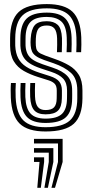

<svg xmlns="http://www.w3.org/2000/svg" viewBox="-20 -629 448 932"><path d="M201 9.2Q114.8 9.2 75.6 -28.8Q36.5 -66.8 32.5 -154.5Q31.8 -172 31.8 -191.8Q31.8 -211.5 33.2 -226.2H56.8Q55.5 -212.2 55.4 -193Q55.2 -173.8 56 -156Q59.5 -78.5 93.1 -45Q126.8 -11.5 201 -11.5Q283.5 -11.5 319.1 -44.1Q354.8 -76.8 355.2 -151.2Q355.2 -157.8 355.2 -164.1Q355.2 -170.5 355.2 -177Q355.2 -183.5 355.2 -190Q355.2 -247.2 324.6 -275.2Q294 -303.2 240 -322L193.5 -338Q167.8 -347.2 154.2 -357.1Q140.8 -367 135.5 -379.1Q130.2 -391.2 129 -407Q128 -414.5 128.2 -423.9Q128.5 -433.2 129 -442.5Q132 -487.2 148.6 -506.6Q165.2 -526 207 -526Q241 -526 259.9 -508.6Q278.8 -491.2 280.8 -443.8Q281.2 -432.5 280.9 -414.2Q280.5 -396 280 -375.5H256.5Q257.2 -395 257.5 -412.5Q257.8 -430 257.2 -442.8Q256 -476.2 244.1 -490.8Q232.2 -505.2 207 -505.2Q178.8 -505.2 167.2 -490.8Q155.8 -476.2 154 -442.5Q153.5 -432.8 153.5 -424.1Q153.5 -415.5 154 -407Q155 -391.5 160.9 -382.9Q166.8 -374.2 177 -369.1Q187.2 -364 201 -358.8L246 -342.8Q284.8 -329.2 315 -311.6Q345.2 -294 362.8 -265.5Q380.2 -237 380.2 -190Q380.2 -183.2 380.2 -176.9Q380.2 -170.5 380.2 -164.1Q380.2 -157.8 380.2 -151.2Q379.5 -66 338.4 -28.4Q297.2 9.2 201 9.2ZM201 -32.2Q138.5 -32.2 110.5 -61.5Q82.5 -90.8 79.5 -157Q79 -171.8 79 -191Q79 -210.2 80.2 -226.2H103.8Q102.8 -210.2 102.6 -191.4Q102.5 -172.5 103 -158.2Q105.5 -102 128.4 -77.6Q151.2 -53.2 201 -53.2Q257.2 -53.2 281 -76.4Q304.8 -99.5 305.2 -151.2Q305.5 -161.8 305.5 -171Q305.5 -180.2 305.5 -190Q305.5 -226.2 287 -246.8Q268.5 -267.2 228 -280.5L179.2 -296.5Q144 -308.2 122.5 -322.6Q101 -337 90.8 -357.2Q80.5 -377.5 79 -406.8Q78.8 -416.5 78.9 -425.5Q79 -434.5 79 -442.8Q79.2 -509.2 108.9 -538.5Q138.5 -567.8 207 -567.8Q268.5 -567.8 296.6 -539.6Q324.8 -511.5 327.5 -446.8Q328 -432 327.9 -414.9Q327.8 -397.8 326.8 -375.5H303.2Q304.2 -397 304.5 -413.5Q304.8 -430 304 -446.2Q301.8 -503.5 277.2 -525.1Q252.8 -546.8 207 -546.8Q152 -546.8 128.1 -522.5Q104.2 -498.2 104 -442.8Q104 -434 103.9 -425Q103.8 -416 104 -406.8Q105.5 -383 114.1 -366.5Q122.8 -350 140.4 -338.5Q158 -327 186.5 -317.2L234 -301.2Q283.8 -284.8 307 -260.1Q330.2 -235.5 330.2 -190Q330.2 -180.2 330.4 -170.5Q330.5 -160.8 330.2 -151.2Q329.8 -88 300.1 -60.1Q270.5 -32.2 201 -32.2ZM201 -74Q163.5 -74 146 -93.6Q128.5 -113.2 126.5 -159.2Q126 -172.8 126 -190.9Q126 -209 127 -226.2H150.5Q149.5 -210.2 149.5 -192.8Q149.5 -175.2 150 -161Q151.5 -125.2 163.5 -110Q175.5 -94.8 201 -94.8Q230.2 -94.8 242.6 -108.2Q255 -121.8 255.2 -151.5Q255.5 -161.8 255.5 -171Q255.5 -180.2 255.5 -190Q255.5 -212.2 245 -222.8Q234.5 -233.2 216 -239L164.8 -255.2Q126.5 -267.2 95.9 -284.5Q65.2 -301.8 47.4 -330.9Q29.5 -360 29 -406.8Q29 -416.8 29 -425.9Q29 -435 29 -442.8Q29.5 -531.8 70.5 -570.5Q111.5 -609.2 207 -609.2Q293 -609.2 331.9 -572Q370.8 -534.8 374.5 -448.5Q375.2 -432 375 -412.6Q374.8 -393.2 373.8 -375.5H350.2Q351 -391.2 351.4 -411.1Q351.8 -431 351 -447.2Q347.8 -523 314.2 -555.8Q280.8 -588.5 207 -588.5Q125 -588.5 89.6 -554.5Q54.2 -520.5 54 -442.8Q54 -434 53.9 -425Q53.8 -416 54 -406.8Q55.8 -370.2 68.8 -345.8Q81.8 -321.2 107.4 -304.9Q133 -288.5 172 -275.8L222 -259.8Q255.2 -249 267.9 -232.5Q280.5 -216 280.5 -190Q280.5 -183.5 280.5 -177.2Q280.5 -171 280.5 -164.8Q280.5 -158.5 280.2 -151.5Q279.8 -110.2 261.6 -92.1Q243.5 -74 201 -74ZM229.8 282.5 261.5 157.2V67.5H145V45H284V157.2L247 282.5ZM161 282.5 171.8 157.2H145V134.8H194.2V157.2L178.2 282.5ZM195.5 282.5 216.8 157.2V112.2H145V90H239V157.2L212.5 282.5Z"/></svg>

Font: Big Shoulders Inline Display Thin ExtraBold
Style: Regular
Weight: 800
Version: Version 2.002